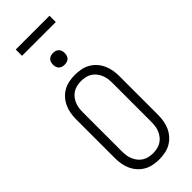

<svg xmlns="http://www.w3.org/2000/svg" viewBox="-353 -1158 1206 1206"><g transform="rotate(-45 250.0 -555.0)"><path d="M250 8Q224 8 197.5 3Q171 -2 148 -15Q125 -28 107 -48Q89 -68 78 -92Q67 -116 62.5 -142.5Q58 -169 58 -195V-540Q58 -566 62.5 -592.5Q67 -619 78 -643Q89 -667 107 -687Q125 -707 148 -720Q171 -733 197.5 -738Q224 -743 250 -743Q276 -743 302.5 -738Q329 -733 352 -720Q375 -707 393 -687Q411 -667 422 -643Q433 -619 437.5 -592.5Q442 -566 442 -540V-195Q442 -169 437.5 -142.5Q433 -116 422 -92Q411 -68 393 -48Q375 -28 352 -15Q329 -2 302.5 3Q276 8 250 8ZM250 -47Q269 -47 287.5 -51Q306 -55 322 -65Q338 -75 349.5 -89.5Q361 -104 368.5 -121.5Q376 -139 378.5 -157.5Q381 -176 381 -195V-540Q381 -559 378.5 -577.5Q376 -596 368.5 -613.5Q361 -631 349.5 -645.5Q338 -660 322 -670Q306 -680 287.5 -684Q269 -688 250 -688Q231 -688 212.5 -684Q194 -680 178 -670Q162 -660 150.5 -645.5Q139 -631 131.5 -613.5Q124 -596 121.5 -577.5Q119 -559 119 -540V-195Q119 -176 121.5 -157.5Q124 -139 131.5 -121.5Q139 -104 150.5 -89.5Q162 -75 178 -65Q194 -55 212.5 -51Q231 -47 250 -47ZM250 -833Q239 -833 229 -836Q219 -839 211.5 -846.5Q204 -854 201 -864Q198 -874 198 -885Q198 -896 201 -906Q204 -916 211.5 -923.5Q219 -931 229 -934Q239 -937 250 -937Q261 -937 271 -934Q281 -931 288.5 -923.5Q296 -916 299 -906Q302 -896 302 -885Q302 -874 299 -864Q296 -854 288.5 -846.5Q281 -839 271 -836Q261 -833 250 -833ZM400 -1062H100V-1118H400Z"/></g></svg>

Font: Iosevka Custom Light
Style: Regular
Weight: 300
Monospace: yes
Designer: Belleve Invis
Foundry: Belleve Invis
Version: Version 27.3.5